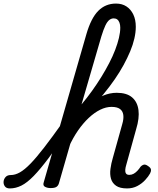

<svg xmlns="http://www.w3.org/2000/svg" viewBox="-190 -1039 886 1076"><path d="M-135 17Q-154 17 -162.5 5.5Q-171 -6 -170 -20.5Q-169 -35 -159 -46.5Q-149 -58 -130 -58Q-105 -58 -78.5 -73Q-52 -88 -19 -122Q14 -156 58 -213Q102 -270 161 -353Q172 -369 184.5 -365Q197 -361 201.5 -346Q206 -331 195 -313Q131 -218 83.5 -154.5Q36 -91 -1 -53Q-38 -15 -70 1Q-102 17 -135 17ZM522 17Q482 17 460.5 2Q439 -13 432 -37.5Q425 -62 429 -92.5Q433 -123 442 -153L495 -343Q504 -373 501 -395Q498 -417 482 -428.5Q466 -440 435 -440Q404 -440 371.5 -424Q339 -408 307.5 -378.5Q276 -349 247.5 -308Q219 -267 196 -216L186 -270Q211 -329 243 -375.5Q275 -422 311.5 -454Q348 -486 386.5 -502.5Q425 -519 464 -519Q520 -519 550 -493.5Q580 -468 586 -422.5Q592 -377 573 -315L517 -113Q513 -100 512 -87.5Q511 -75 516 -67Q521 -59 535 -59Q548 -59 559.5 -65.5Q571 -72 581 -83Q591 -94 598 -105Q605 -113 615 -116Q625 -119 639 -109Q655 -99 656 -88.5Q657 -78 651 -67Q642 -50 623.5 -30Q605 -10 579.5 3.5Q554 17 522 17ZM93 15Q76 15 62.5 8Q49 1 55 -17L294 -847Q320 -937 360.5 -978Q401 -1019 460 -1019Q494 -1019 518.5 -1003Q543 -987 557 -958Q571 -929 571 -889Q571 -858 563 -823Q555 -788 539.5 -751Q524 -714 502.5 -674.5Q481 -635 453 -594.5Q425 -554 391 -512.5Q357 -471 318.5 -429.5Q280 -388 237 -348L140 -11Q136 2 126 8.5Q116 15 93 15ZM267 -454Q298 -491 326 -530Q354 -569 378 -608Q402 -647 422 -685.5Q442 -724 455.5 -759.5Q469 -795 476.5 -826.5Q484 -858 484 -884Q484 -900 479.5 -912Q475 -924 467 -930Q459 -936 447 -936Q434 -936 422.5 -927Q411 -918 400.5 -896Q390 -874 378 -835Z"/></svg>

Font: Playwrite TZ
Style: Regular
Weight: 400
Designer: Veronika Burian, José Scaglione
Foundry: TypeTogether
Version: Version 1.002